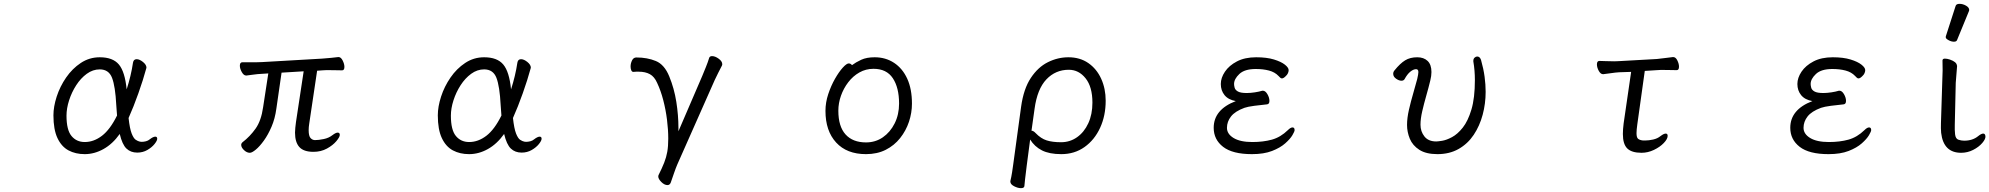

<svg xmlns="http://www.w3.org/2000/svg" viewBox="-20 -784 10351 999"><path d="M603 -87Q566 -35 518.5 -8.5Q471 18 421 18Q373 18 336.5 -1.5Q300 -21 279 -65.5Q258 -110 258 -184Q258 -229 275 -281.5Q292 -334 324 -380.5Q356 -427 400.5 -456.5Q445 -486 499 -486Q567 -486 598.5 -448.5Q630 -411 639 -319Q650 -353 658.5 -388.5Q667 -424 672 -458Q675 -476 691 -476Q706 -476 724 -461.5Q742 -447 742 -432Q742 -431 741.5 -430Q741 -429 741 -428Q725 -369 700 -298.5Q675 -228 649 -170Q655 -115 665 -89.5Q675 -64 686.5 -56.5Q698 -49 708 -47Q710 -47 712.5 -46.5Q715 -46 717 -46Q728 -46 739.5 -49Q751 -52 759 -59Q777 -73 788 -73Q798 -73 798 -62Q798 -52 784 -34.5Q770 -17 746.5 -3.5Q723 10 694 10Q660 10 638 -11Q616 -32 603 -87ZM589 -183Q588 -196 587 -209.5Q586 -223 585 -237Q580 -335 563 -379Q546 -423 499 -423Q463 -423 431.5 -400Q400 -377 376.5 -340.5Q353 -304 339.5 -262Q326 -220 326 -182Q326 -108 352 -76.5Q378 -45 421 -45Q468 -45 510.5 -77.5Q553 -110 589 -183Z M1560 -413 1445 -406 1418 -219Q1411 -167 1393 -125Q1375 -83 1353 -52.5Q1331 -22 1311 -5.5Q1291 11 1280 11Q1264 11 1249.5 -3Q1235 -17 1235 -30Q1235 -38 1242 -44Q1281 -74 1310 -115Q1339 -156 1349 -226L1376 -402L1345 -400Q1320 -399 1296.5 -395.5Q1273 -392 1262 -391H1261Q1248 -391 1238 -409Q1228 -427 1228 -442Q1228 -460 1241 -460H1282Q1296 -460 1312.5 -460Q1329 -460 1344 -461L1656 -479Q1679 -481 1703 -483Q1727 -485 1739 -487H1742Q1754 -487 1763 -469Q1772 -451 1772 -436Q1772 -418 1760 -418Q1752 -418 1734 -418.5Q1716 -419 1696 -419Q1686 -419 1676 -419Q1666 -419 1657 -418L1630 -416L1589 -141Q1586 -122 1586 -107Q1586 -76 1596 -65.5Q1606 -55 1619 -55Q1638 -55 1664.5 -60.5Q1691 -66 1710 -81Q1727 -94 1737 -94Q1748 -94 1748 -82Q1748 -71 1730 -49.5Q1712 -28 1681 -11Q1650 6 1611 6Q1560 6 1537.5 -19Q1515 -44 1515 -94Q1515 -106 1516.5 -119.5Q1518 -133 1520 -149Z M2603 -87Q2566 -35 2518.5 -8.5Q2471 18 2421 18Q2373 18 2336.5 -1.5Q2300 -21 2279 -65.5Q2258 -110 2258 -184Q2258 -229 2275 -281.5Q2292 -334 2324 -380.5Q2356 -427 2400.5 -456.5Q2445 -486 2499 -486Q2567 -486 2598.5 -448.5Q2630 -411 2639 -319Q2650 -353 2658.5 -388.5Q2667 -424 2672 -458Q2675 -476 2691 -476Q2706 -476 2724 -461.5Q2742 -447 2742 -432Q2742 -431 2741.5 -430Q2741 -429 2741 -428Q2725 -369 2700 -298.5Q2675 -228 2649 -170Q2655 -115 2665 -89.5Q2675 -64 2686.5 -56.5Q2698 -49 2708 -47Q2710 -47 2712.5 -46.5Q2715 -46 2717 -46Q2728 -46 2739.5 -49Q2751 -52 2759 -59Q2777 -73 2788 -73Q2798 -73 2798 -62Q2798 -52 2784 -34.5Q2770 -17 2746.5 -3.5Q2723 10 2694 10Q2660 10 2638 -11Q2616 -32 2603 -87ZM2589 -183Q2588 -196 2587 -209.5Q2586 -223 2585 -237Q2580 -335 2563 -379Q2546 -423 2499 -423Q2463 -423 2431.5 -400Q2400 -377 2376.5 -340.5Q2353 -304 2339.5 -262Q2326 -220 2326 -182Q2326 -108 2352 -76.5Q2378 -45 2421 -45Q2468 -45 2510.5 -77.5Q2553 -110 2589 -183Z M3634 -389Q3643 -411 3653 -435.5Q3663 -460 3670 -483Q3673 -492 3685 -492Q3701 -492 3719.5 -478.5Q3738 -465 3738 -450Q3738 -448 3737.5 -446Q3737 -444 3736 -442Q3728 -428 3717 -405Q3706 -382 3699 -368L3504 72Q3497 88 3487.5 115.5Q3478 143 3470 166Q3465 179 3453 179Q3437 179 3421 163Q3405 147 3405 134Q3405 130 3406 128Q3425 90 3436 62Q3447 34 3452 5.5Q3457 -23 3457 -63Q3457 -109 3450.5 -161Q3444 -213 3431 -263Q3418 -313 3399 -353Q3385 -385 3361.5 -398Q3338 -411 3303 -411Q3297 -411 3290.5 -411Q3284 -411 3276 -410H3275Q3268 -410 3264.5 -418.5Q3261 -427 3261 -438Q3261 -454 3268.5 -469.5Q3276 -485 3291 -485Q3348 -485 3392.5 -466.5Q3437 -448 3462 -387Q3488 -324 3499 -254Q3510 -184 3510 -118V-101Z M4413 -445Q4433 -460 4461 -473Q4489 -486 4531 -486Q4588 -486 4632 -457Q4676 -428 4700.5 -374.5Q4725 -321 4725 -245Q4725 -197 4709.5 -150.5Q4694 -104 4663.5 -65.5Q4633 -27 4588.5 -4.5Q4544 18 4486 18Q4386 18 4330.5 -42.5Q4275 -103 4275 -207Q4275 -251 4289.5 -294.5Q4304 -338 4324.5 -374Q4345 -410 4365 -432Q4385 -454 4396 -454Q4406 -454 4413 -445ZM4486 -43Q4535 -43 4573.5 -69.5Q4612 -96 4635 -142Q4658 -188 4658 -245Q4658 -328 4625.5 -377Q4593 -426 4525 -426Q4485 -426 4451.5 -407Q4418 -388 4393.5 -356Q4369 -324 4355.5 -285.5Q4342 -247 4342 -208Q4342 -126 4379.5 -84.5Q4417 -43 4486 -43Z M5237 158Q5242 138 5246 112.5Q5250 87 5252 71L5293 -229Q5306 -322 5343.5 -378.5Q5381 -435 5432.5 -460.5Q5484 -486 5539 -486Q5599 -486 5642.5 -456Q5686 -426 5709.5 -374.5Q5733 -323 5733 -260Q5733 -182 5704 -119Q5675 -56 5623 -19Q5571 18 5502 18Q5440 18 5401.5 -1.5Q5363 -21 5340 -58L5322 79Q5321 88 5318.5 108Q5316 128 5313.5 149Q5311 170 5310 184Q5309 195 5292 195Q5276 195 5256.5 185Q5237 175 5237 161ZM5347 -104Q5357 -104 5369 -91Q5396 -63 5426 -53.5Q5456 -44 5501 -44Q5547 -44 5584 -70Q5621 -96 5642.5 -142.5Q5664 -189 5664 -250Q5664 -332 5628.5 -376.5Q5593 -421 5541 -421Q5472 -421 5424.5 -371Q5377 -321 5363 -218Z M6551 -312Q6564 -312 6574.5 -294Q6585 -276 6585 -259Q6585 -242 6572 -241Q6541 -238 6506.5 -233.5Q6472 -229 6455 -223Q6406 -205 6385 -178Q6364 -151 6364 -119Q6364 -87 6398.5 -66Q6433 -45 6496 -45Q6553 -45 6598 -57.5Q6643 -70 6681 -107Q6695 -121 6705 -121Q6716 -121 6716 -107Q6716 -100 6704.5 -80.5Q6693 -61 6667 -38Q6641 -15 6598.5 1.5Q6556 18 6494 18Q6393 18 6344 -20Q6295 -58 6295 -119Q6295 -214 6410 -258Q6371 -265 6351.5 -289Q6332 -313 6332 -347Q6332 -379 6353.5 -411Q6375 -443 6416 -464.5Q6457 -486 6516 -486Q6571 -486 6608.5 -474.5Q6646 -463 6665.5 -447.5Q6685 -432 6685 -419Q6685 -412 6681.5 -403.5Q6678 -395 6669 -387Q6658 -376 6650 -376Q6645 -376 6641 -380Q6637 -384 6632 -389Q6613 -409 6582.5 -417Q6552 -425 6514 -425Q6456 -425 6428.5 -399Q6401 -373 6401 -347Q6401 -339 6404 -327.5Q6407 -316 6421 -308Q6435 -300 6467 -300Q6486 -300 6509 -303.5Q6532 -307 6548 -312Z M7646 -468Q7646 -478 7652.5 -484Q7659 -490 7666 -490Q7680 -490 7686 -472Q7699 -426 7704.5 -385Q7710 -344 7710 -306Q7710 -245 7694.5 -187Q7679 -129 7648 -82.5Q7617 -36 7569.5 -9Q7522 18 7459 18Q7400 18 7365 -4.5Q7330 -27 7315.5 -62Q7301 -97 7301 -134Q7301 -170 7311 -213.5Q7321 -257 7333.5 -299.5Q7346 -342 7354 -373Q7360 -399 7360 -409Q7360 -424 7348 -424Q7334 -424 7318 -411Q7302 -398 7288 -372Q7283 -364 7272 -364Q7259 -364 7244 -374.5Q7229 -385 7229 -400Q7229 -410 7236 -418Q7265 -454 7291 -470Q7317 -486 7354 -486Q7388 -486 7408 -467Q7428 -448 7428 -409Q7428 -389 7422 -365Q7413 -328 7401 -286Q7389 -244 7380 -205Q7371 -166 7371 -135Q7371 -100 7391.5 -74Q7412 -48 7453 -48Q7461 -48 7483.5 -51.5Q7506 -55 7535 -70.5Q7564 -86 7591 -120Q7618 -154 7636 -214Q7654 -274 7654 -368Q7654 -392 7652 -416.5Q7650 -441 7646 -464Z M8540 -53Q8559 -53 8581.5 -58Q8604 -63 8620 -76Q8637 -89 8647 -89Q8657 -89 8657 -77Q8657 -61 8637 -40Q8617 -19 8585.5 -4Q8554 11 8521 11Q8470 11 8447 -11.5Q8424 -34 8424 -87Q8424 -99 8425 -112.5Q8426 -126 8428 -142L8467 -410L8405 -408Q8387 -407 8360 -403Q8333 -399 8322 -398H8321Q8308 -398 8298.5 -415.5Q8289 -433 8289 -449Q8289 -467 8302 -467Q8311 -467 8334 -466Q8357 -465 8379 -465Q8387 -465 8393.5 -465.5Q8400 -466 8405 -466L8601 -477Q8623 -479 8647.5 -482.5Q8672 -486 8684 -487H8686Q8699 -487 8707.5 -469.5Q8716 -452 8716 -437Q8716 -419 8704 -419Q8696 -419 8677.5 -419.5Q8659 -420 8639 -420Q8629 -420 8619 -420Q8609 -420 8601 -419L8538 -415L8499 -136Q8497 -122 8496 -110.5Q8495 -99 8495 -91Q8495 -69 8503 -62Q8511 -55 8529 -53Z M9551 -312Q9564 -312 9574.5 -294Q9585 -276 9585 -259Q9585 -242 9572 -241Q9541 -238 9506.5 -233.5Q9472 -229 9455 -223Q9406 -205 9385 -178Q9364 -151 9364 -119Q9364 -87 9398.5 -66Q9433 -45 9496 -45Q9553 -45 9598 -57.5Q9643 -70 9681 -107Q9695 -121 9705 -121Q9716 -121 9716 -107Q9716 -100 9704.5 -80.5Q9693 -61 9667 -38Q9641 -15 9598.5 1.5Q9556 18 9494 18Q9393 18 9344 -20Q9295 -58 9295 -119Q9295 -214 9410 -258Q9371 -265 9351.5 -289Q9332 -313 9332 -347Q9332 -379 9353.5 -411Q9375 -443 9416 -464.5Q9457 -486 9516 -486Q9571 -486 9608.5 -474.5Q9646 -463 9665.5 -447.5Q9685 -432 9685 -419Q9685 -412 9681.5 -403.5Q9678 -395 9669 -387Q9658 -376 9650 -376Q9645 -376 9641 -380Q9637 -384 9632 -389Q9613 -409 9582.5 -417Q9552 -425 9514 -425Q9456 -425 9428.5 -399Q9401 -373 9401 -347Q9401 -339 9404 -327.5Q9407 -316 9421 -308Q9435 -300 9467 -300Q9486 -300 9509 -303.5Q9532 -307 9548 -312Z M10155 -752Q10158 -764 10175.5 -764Q10193 -764 10209.5 -754.5Q10226 -745 10226 -732Q10226 -729 10225 -727L10163 -576Q10160 -567 10146.5 -567Q10133 -567 10118.5 -575Q10104 -583 10104 -589.5Q10104 -596 10105 -597ZM10086 -364Q10089 -419 10087 -470Q10088 -479 10099.5 -479Q10111 -479 10126 -474Q10160 -462 10162 -444L10163 -441L10156 -353L10151 -135Q10150 -109 10152.5 -85.5Q10155 -62 10170 -57Q10185 -52 10200 -52Q10244 -52 10273 -76Q10289 -89 10299 -89Q10309 -89 10310.5 -75Q10312 -61 10294 -40Q10276 -19 10246.5 -4Q10217 11 10184 11Q10092 11 10080 -93Q10078 -117 10079 -143Z"/></svg>

Font: QiushuiShotai
Style: Regular
Weight: 600
Designer: Fontworks Inc.
Foundry: Fontworks Inc.
Version: Version 1.250